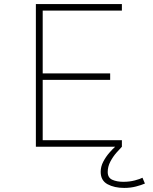

<svg xmlns="http://www.w3.org/2000/svg" viewBox="-20 -720 750 942"><path d="M578 -668H189.5V-360H520.5V-328H189.5V-32H578V0H156V-700H578ZM578 0Q567 11 550.5 30Q534 49 521.2 73.2Q508.5 97.5 508.5 124Q508.5 152 531 162Q553.5 172 585 172Q616 172 642 165Q668 158 679 152L691 180.5Q674 188 647.2 195Q620.5 202 589.5 202Q541 202 507.5 183.8Q474 165.5 474 123Q474 97.5 486.5 73.5Q499 49.5 515.8 30.2Q532.5 11 545 0Z"/></svg>

Font: League Mono Thin
Style: Regular
Weight: 100
Width: 6
Designer: Tyler Finck
Foundry: The League of Moveable Type / Tyler Finck
Version: Version 2.300;RELEASE